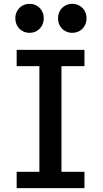

<svg xmlns="http://www.w3.org/2000/svg" viewBox="-20 -970 532 990"><path d="M415.5 -712.9V-628.9H296.9V-84H415.5V0H65.9V-84H183.1V-628.9H65.9V-712.9ZM352.5 -950.2Q373.5 -950.2 390.4 -940.4Q407.2 -930.7 416.7 -913.6Q426.3 -896.5 426.3 -875.5Q426.3 -854.5 416.7 -837.4Q407.2 -820.3 390.4 -810.5Q373.5 -800.8 352.5 -800.8Q332 -800.8 315.2 -810.5Q298.3 -820.3 288.8 -837.4Q279.3 -854.5 279.3 -875.5Q279.3 -896.5 288.8 -913.6Q298.3 -930.7 315.2 -940.4Q332 -950.2 352.5 -950.2ZM132.3 -950.2Q153.3 -950.2 169.9 -940.4Q186.5 -930.7 196 -913.6Q205.6 -896.5 205.6 -875.5Q205.6 -854.5 196 -837.4Q186.5 -820.3 169.9 -810.5Q153.3 -800.8 132.3 -800.8Q111.8 -800.8 95 -810.5Q78.1 -820.3 68.6 -837.4Q59.1 -854.5 59.1 -875.5Q59.1 -896.5 68.6 -913.6Q78.1 -930.7 95 -940.4Q111.8 -950.2 132.3 -950.2Z"/></svg>

Font: Lesson One Medium
Style: Regular
Weight: 500
Designer: But Ko, Victor Gaultney, Annie Olsen, Julie Remington, Don Collingsworth, Eric Hays, Becca Hirsbrunner
Version: Version 1.100